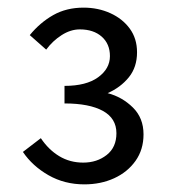

<svg xmlns="http://www.w3.org/2000/svg" viewBox="-20 -911 451 503"><path d="M201 -428Q149 -428 107 -452Q65 -476 40 -513L87 -549Q107 -519 135 -502Q163 -485 198 -485Q234 -485 259.5 -505Q285 -525 285 -562Q285 -601 249.5 -620.5Q214 -640 149 -640V-686Q206 -686 237 -708.5Q268 -731 268 -764Q268 -796 246.5 -815Q225 -834 189 -834Q165 -834 141.5 -819Q118 -804 101 -781L58 -819Q85 -852 119.5 -871.5Q154 -891 199 -891Q237 -891 269 -876.5Q301 -862 320 -836Q339 -810 339 -774Q339 -735 317.5 -708.5Q296 -682 262 -667Q300 -657 328 -629.5Q356 -602 356 -559Q356 -519 335 -489.5Q314 -460 279 -444Q244 -428 201 -428Z"/></svg>

Font: Noto Sans JP Thin
Style: Regular
Weight: 400
Version: Version 2.004-H2;hotconv 1.0.118;makeotfexe 2.5.65603